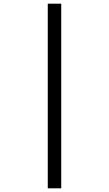

<svg xmlns="http://www.w3.org/2000/svg" viewBox="-20 -780 591 1041"><path d="M239 -760H312V241H239Z"/></svg>

Font: Noto Sans Sharada
Style: Regular
Weight: 400
Designer: Monotype Design Team
Foundry: Monotype Imaging Inc.
Version: Version 2.006; ttfautohint (v1.8.4.7-5d5b)